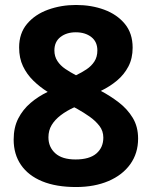

<svg xmlns="http://www.w3.org/2000/svg" viewBox="-20 -743 612 773"><path d="M286 -723Q348 -723 399.5 -704Q451 -685 482.5 -647Q514 -609 514 -551Q514 -508 497 -475.5Q480 -443 451.5 -419Q423 -395 386 -377Q424 -357 458.5 -330.5Q493 -304 514.5 -268.5Q536 -233 536 -185Q536 -126 504.5 -82Q473 -38 416.5 -14Q360 10 286 10Q206 10 150 -13Q94 -36 64.5 -79Q35 -122 35 -181Q35 -230 53.5 -266Q72 -302 103 -328.5Q134 -355 172 -373Q140 -393 114 -418.5Q88 -444 72.5 -476.5Q57 -509 57 -552Q57 -609 89 -647Q121 -685 173.5 -704Q226 -723 286 -723ZM175 -190Q175 -151 202.5 -126Q230 -101 284 -101Q340 -101 368 -125Q396 -149 396 -189Q396 -216 380 -236.5Q364 -257 340.5 -273.5Q317 -290 292 -304L279 -311Q248 -297 224.5 -279Q201 -261 188 -239.5Q175 -218 175 -190ZM285 -613Q248 -613 223.5 -594Q199 -575 199 -540Q199 -516 211 -497.5Q223 -479 243 -465.5Q263 -452 286 -440Q309 -451 328.5 -464Q348 -477 360 -495.5Q372 -514 372 -540Q372 -575 347.5 -594Q323 -613 285 -613Z"/></svg>

Font: Noto Sans Thai
Style: Bold
Weight: 700
Designer: Monotype Design Team
Foundry: Monotype Imaging Inc.
Version: Version 2.001